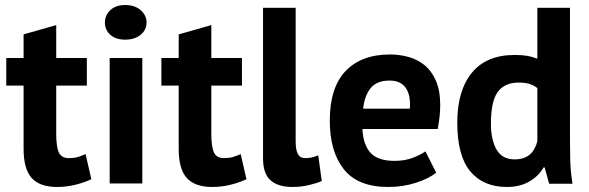

<svg xmlns="http://www.w3.org/2000/svg" viewBox="-20 -731 2348 765"><path d="M5 -500H74V-594L204 -631V-500H326V-390H204V-198Q204 -146 214.5 -123.5Q225 -101 254 -101Q274 -101 288.5 -105Q303 -109 321 -117L344 -17Q317 -4 281 5Q245 14 208 14Q139 14 106.5 -21.5Q74 -57 74 -138V-390H5Z M398 0ZM417 -500H547V0H417ZM398 -641Q398 -670 419.5 -690.5Q441 -711 479 -711Q517 -711 540.5 -690.5Q564 -670 564 -641Q564 -612 540.5 -592.5Q517 -573 479 -573Q441 -573 419.5 -592.5Q398 -612 398 -641Z M623 -500H692V-594L822 -631V-500H944V-390H822V-198Q822 -146 832.5 -123.5Q843 -101 872 -101Q892 -101 906.5 -105Q921 -109 939 -117L962 -17Q935 -4 899 5Q863 14 826 14Q757 14 724.5 -21.5Q692 -57 692 -138V-390H623Z M1158 -168Q1158 -133 1167 -117Q1176 -101 1196 -101Q1208 -101 1219.5 -103Q1231 -105 1248 -112L1262 -10Q1246 -2 1213 6Q1180 14 1145 14Q1088 14 1058 -12.5Q1028 -39 1028 -100V-700H1158Z M1718 -43Q1688 -19 1636.5 -2.5Q1585 14 1527 14Q1406 14 1350 -56.5Q1294 -127 1294 -250Q1294 -382 1357 -448Q1420 -514 1534 -514Q1572 -514 1608 -504Q1644 -494 1672 -471Q1700 -448 1717 -409Q1734 -370 1734 -312Q1734 -291 1731.5 -267Q1729 -243 1724 -217H1424Q1427 -154 1456.5 -122Q1486 -90 1552 -90Q1593 -90 1625.5 -102.5Q1658 -115 1675 -128ZM1532 -410Q1481 -410 1456.5 -379.5Q1432 -349 1427 -298H1613Q1617 -352 1596.5 -381Q1576 -410 1532 -410Z M2251 -176Q2251 -134 2252 -92Q2253 -50 2261 1H2168L2150 -64H2146Q2126 -29 2088.5 -7.5Q2051 14 2000 14Q1906 14 1854 -48Q1802 -110 1802 -242Q1802 -370 1860 -441Q1918 -512 2030 -512Q2061 -512 2081 -508.5Q2101 -505 2121 -497V-700H2251ZM2030 -96Q2068 -96 2090 -114.5Q2112 -133 2121 -168V-380Q2107 -391 2090 -396.5Q2073 -402 2046 -402Q1991 -402 1963.5 -365Q1936 -328 1936 -238Q1936 -174 1958.5 -135Q1981 -96 2030 -96Z"/></svg>

Font: PT Sans
Style: Bold
Weight: 700
Version: Version 2.003W OFL; ttfautohint (v1.6)